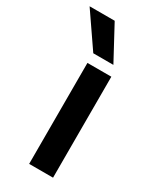

<svg xmlns="http://www.w3.org/2000/svg" viewBox="-233 -780 681 835"><g transform="rotate(30 107.5 -362.5)"><path d="M172 -556H71L-45 -725H81ZM190 0H70V-507H190Z"/></g></svg>

Font: Hind Guntur SemiBold
Style: Regular
Weight: 600
Designer: Manushi Parikh, Hitesh Malaviya
Foundry: Indian Type Foundry
Version: Version 1.000;PS 1.0;hotconv 1.0.86;makeotf.lib2.5.63406; tt